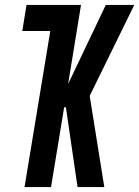

<svg xmlns="http://www.w3.org/2000/svg" viewBox="-20 -755 562 775"><path d="M79 0 183 -630H70L87 -735H307L255 -416L407 -735H522L342 -368L401 0H293L246 -322H239L186 0Z"/></svg>

Font: Iosevka Curly Extrabold
Style: Italic
Weight: 800
Italic angle: -9°
Monospace: yes
Designer: Belleve Invis
Foundry: Belleve Invis
Version: Version 22.1.2; ttfautohint (v1.8.4)